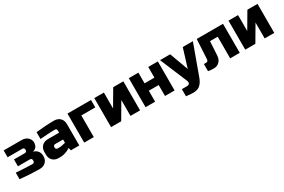

<svg xmlns="http://www.w3.org/2000/svg" viewBox="109 -1698 4498 3036"><g transform="rotate(-30 2357.5 -180.0)"><path d="M20 -130Q211 -115 320 -115Q335 -115 345 -125Q355 -135 355 -150V-165Q355 -180 345 -190Q335 -200 320 -200H100V-325H300Q315 -325 325 -335Q335 -345 335 -360V-370Q335 -385 325 -395Q315 -405 300 -405H30V-530H360Q427 -530 468.5 -490.5Q510 -451 510 -402Q510 -302 420 -280Q465 -272 497.5 -236Q530 -200 530 -136Q530 -72 489 -31Q448 10 380 10Q213 10 20 -10Z M810 -130Q863 -130 930 -150V-210H785Q770 -210 760 -200Q750 -190 750 -175V-165Q750 -150 760 -140Q770 -130 785 -130ZM625 -520Q808 -540 955 -540Q1023 -540 1064 -499Q1105 -458 1105 -390V0H950L940 -50Q893 -19 843.5 -4.5Q794 10 760 10H725Q657 10 616 -31Q575 -72 575 -140V-185Q575 -253 616 -294Q657 -335 725 -335H930V-375Q930 -390 920 -400Q910 -410 895 -410Q830 -410 751.5 -404Q673 -398 625 -395Z M1625 -530V-395H1370V0H1195V-530Z M2030 -530H2215V0H2040V-290L1870 0H1685V-530H1860V-240Z M2670 -335V-530H2845V0H2670V-200H2490V0H2315V-530H2490V-335Z M3085 180Q3032 180 2955 170V40H3045Q3083 40 3094.5 19Q3106 -2 3090 -40L2885 -530H3070L3195 -190L3300 -530H3485L3285 20Q3256 99 3210 139.5Q3164 180 3085 180Z M3555 10Q3512 10 3455 0V-130H3495Q3533 -130 3535 -170L3555 -530H4035V0H3860V-395H3720L3705 -140Q3701 -72 3660 -31Q3619 10 3555 10Z M4480 -530H4665V0H4490V-290L4320 0H4135V-530H4310V-240Z"/></g></svg>

Font: Russo One
Style: Regular
Weight: 400
Designer: Jovanny lemonad
Foundry: Jovanny Lemonad
Version: Version 1.001